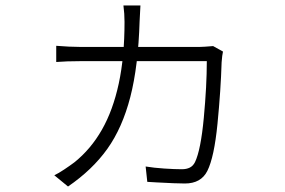

<svg xmlns="http://www.w3.org/2000/svg" viewBox="-20 -626 1040 700"><path d="M489 -549Q484 -384 455 -272Q426 -160 371.5 -83.5Q317 -7 228 54L178 13Q193 6 214 -8Q235 -22 251 -34Q311 -82 351.5 -153Q392 -224 413 -321.5Q434 -419 434 -546Q434 -561 433 -576Q432 -591 430 -606H492Q492 -603 489 -549ZM788 -399Q785 -298 773 -175.5Q761 -53 736 -3Q713 43 654 43Q623 43 551 39L517 37L511 -19Q541 -14 579 -11.5Q617 -9 643 -9Q660 -9 672 -15Q684 -21 691 -35Q712 -79 723 -196Q734 -313 734 -403H270Q224 -403 185 -400V-459Q235 -455 269 -455H710Q721 -455 757 -458L793 -438Q790 -426 788 -399Z"/></svg>

Font: 寒蝉端黑体 Light
Style: Regular
Weight: 300
Designer: ChillDuanSans {Warren2060}; 
Source Han Sans {Ryoko NISHIZUKA 西塚涼子 (kana, bopomofo & ideographs); Paul D. Hunt (Latin, G
Foundry: ChillType&Adobe
Version: Version 1.300;Glyphs 3.3 (3306)